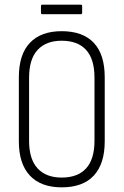

<svg xmlns="http://www.w3.org/2000/svg" viewBox="-20 -797 531 825"><path d="M245 8Q156 8 108.5 -42.5Q61 -93 61 -190V-465Q61 -563 108.5 -613Q156 -663 245 -663Q336 -663 383 -613Q430 -563 430 -465V-190Q430 -93 383 -42.5Q336 8 245 8ZM245 -34Q314 -34 350 -73.5Q386 -113 386 -192V-463Q386 -543 350 -582.5Q314 -622 245 -622Q178 -622 141.5 -582.5Q105 -543 105 -463V-192Q105 -113 141.5 -73.5Q178 -34 245 -34ZM162 -736Q156 -736 156 -742V-771Q156 -777 162 -777H327Q333 -777 333 -771V-742Q333 -736 327 -736Z"/></svg>

Font: Sofia Sans Condensed Light
Style: Regular
Weight: 300
Designer: Botio Nikoltchev, Ani Petrova
Foundry: lettersoup
Version: Version 4.101